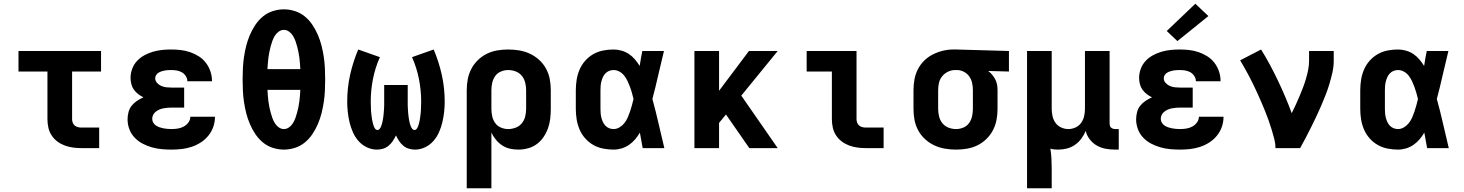

<svg xmlns="http://www.w3.org/2000/svg" viewBox="-20 -793 7840 1028"><path d="M415 0Q393 0 370.5 -3Q348 -6 326.5 -14Q305 -22 287 -35.5Q269 -49 256.5 -68Q244 -87 239 -109.5Q234 -132 234 -155V-410H79V-520H521V-410H366V-155Q366 -145 369.5 -136Q373 -127 380 -121Q387 -115 396.5 -112.5Q406 -110 415 -110H511V0Z M898 8Q871 8 844.5 5.5Q818 3 792 -4.5Q766 -12 742.5 -24.5Q719 -37 700.5 -56.5Q682 -76 672.5 -101.5Q663 -127 663 -154Q663 -173 668 -192.5Q673 -212 685 -227Q697 -242 713.5 -253Q730 -264 748 -272Q733 -279 719.5 -289.5Q706 -300 696.5 -313.5Q687 -327 683 -343.5Q679 -360 679 -376Q679 -401 688 -425Q697 -449 714 -467Q731 -485 753 -497Q775 -509 799 -516Q823 -523 847.5 -525.5Q872 -528 897 -528Q923 -528 948.5 -525Q974 -522 998.5 -513.5Q1023 -505 1045 -491Q1067 -477 1082.5 -456.5Q1098 -436 1106.5 -411Q1115 -386 1115 -360Q1115 -360 1115 -359.5Q1115 -359 1115 -358H983Q983 -358 983 -358.5Q983 -359 983 -359Q983 -373 974.5 -386Q966 -399 953.5 -406Q941 -413 926.5 -415.5Q912 -418 897 -418Q888 -418 879.5 -417.5Q871 -417 862 -415.5Q853 -414 844.5 -411Q836 -408 828.5 -403.5Q821 -399 816 -391Q811 -383 811 -374Q811 -360 821 -349Q831 -338 844 -332.5Q857 -327 871.5 -325.5Q886 -324 900 -324H966V-217H900Q889 -217 877.5 -216Q866 -215 855 -213Q844 -211 833.5 -206.5Q823 -202 814 -195Q805 -188 800 -178Q795 -168 795 -157Q795 -146 800.5 -136.5Q806 -127 815 -121Q824 -115 834 -111.5Q844 -108 854.5 -106Q865 -104 876 -103Q887 -102 898 -102Q914 -102 931 -104.5Q948 -107 963 -115Q978 -123 988.5 -137Q999 -151 999 -168H1131Q1131 -168 1131 -168Q1131 -168 1131 -168Q1131 -140 1122 -114Q1113 -88 1095.5 -66.5Q1078 -45 1054.5 -30Q1031 -15 1005 -6.5Q979 2 952 5Q925 8 898 8Z M1500 8Q1470 8 1440.5 -1.5Q1411 -11 1387.5 -30.5Q1364 -50 1347 -75.5Q1330 -101 1318 -129Q1306 -157 1298.5 -186.5Q1291 -216 1286.5 -246Q1282 -276 1280.5 -306.5Q1279 -337 1279 -368Q1279 -398 1280.5 -428.5Q1282 -459 1286.5 -489Q1291 -519 1298.5 -548.5Q1306 -578 1318 -606Q1330 -634 1347 -659.5Q1364 -685 1387.5 -704.5Q1411 -724 1440.5 -733.5Q1470 -743 1500 -743Q1530 -743 1559.5 -733.5Q1589 -724 1612.5 -704.5Q1636 -685 1653 -659.5Q1670 -634 1682 -606Q1694 -578 1701.5 -548.5Q1709 -519 1713.5 -489Q1718 -459 1719.5 -428.5Q1721 -398 1721 -368Q1721 -337 1719.5 -306.5Q1718 -276 1713.5 -246Q1709 -216 1701.5 -186.5Q1694 -157 1682 -129Q1670 -101 1653 -75.5Q1636 -50 1612.5 -30.5Q1589 -11 1559.5 -1.5Q1530 8 1500 8ZM1588 -423Q1587 -438 1586 -453Q1585 -468 1583 -483.5Q1581 -499 1578 -514Q1575 -529 1571 -544Q1567 -559 1562 -573Q1557 -587 1549 -600.5Q1541 -614 1528 -623.5Q1515 -633 1500 -633Q1485 -633 1472 -623.5Q1459 -614 1451 -600.5Q1443 -587 1438 -573Q1433 -559 1429 -544Q1425 -529 1422 -514Q1419 -499 1417 -483.5Q1415 -468 1414 -453Q1413 -438 1412 -423ZM1500 -102Q1515 -102 1528 -111.5Q1541 -121 1549 -134.5Q1557 -148 1562 -162Q1567 -176 1571 -191Q1575 -206 1578 -221Q1581 -236 1583 -251.5Q1585 -267 1586 -282Q1587 -297 1588 -312H1412Q1413 -297 1414 -282Q1415 -267 1417 -251.5Q1419 -236 1422 -221Q1425 -206 1429 -191Q1433 -176 1438 -162Q1443 -148 1451 -134.5Q1459 -121 1472 -111.5Q1485 -102 1500 -102Z M2202 8Q2185 8 2168.5 3Q2152 -2 2139 -13Q2126 -24 2116.5 -38.5Q2107 -53 2100 -68Q2093 -53 2083.5 -38.5Q2074 -24 2061 -13Q2048 -2 2031.5 3Q2015 8 1998 8Q1970 8 1944 -4.5Q1918 -17 1899.5 -38Q1881 -59 1869.5 -85Q1858 -111 1851.5 -138.5Q1845 -166 1842 -194Q1839 -222 1839 -250Q1839 -322 1854.5 -392Q1870 -462 1898 -528L2014 -487Q1989 -431 1977 -370.5Q1965 -310 1965 -249Q1965 -241 1965.5 -233Q1966 -225 1966 -216.5Q1966 -208 1966.5 -200Q1967 -192 1968 -184Q1969 -176 1970 -167.5Q1971 -159 1972.5 -151Q1974 -143 1976 -135Q1978 -127 1980.5 -119.5Q1983 -112 1988 -104.5Q1993 -97 2001 -97Q2008 -97 2013 -103.5Q2018 -110 2020.5 -116.5Q2023 -123 2025 -130Q2027 -137 2028.5 -144Q2030 -151 2031 -158.5Q2032 -166 2033 -173Q2034 -180 2034.5 -187.5Q2035 -195 2035.5 -202Q2036 -209 2036.5 -216.5Q2037 -224 2037 -231Q2037 -238 2037 -245.5Q2037 -253 2037 -260V-338H2163V-260Q2163 -253 2163 -245.5Q2163 -238 2163 -231Q2163 -224 2163.5 -216.5Q2164 -209 2164.5 -202Q2165 -195 2165.5 -187.5Q2166 -180 2167 -173Q2168 -166 2169 -158.5Q2170 -151 2171.5 -144Q2173 -137 2175 -130Q2177 -123 2179.5 -116.5Q2182 -110 2187 -103.5Q2192 -97 2199 -97Q2207 -97 2212 -104.5Q2217 -112 2219.5 -119.5Q2222 -127 2224 -135Q2226 -143 2227.5 -151Q2229 -159 2230 -167.5Q2231 -176 2232 -184Q2233 -192 2233.5 -200Q2234 -208 2234 -216.5Q2234 -225 2234.5 -233Q2235 -241 2235 -249Q2235 -310 2223 -370.5Q2211 -431 2186 -487L2302 -528Q2330 -462 2345.5 -392Q2361 -322 2361 -250Q2361 -222 2358 -194Q2355 -166 2348.5 -138.5Q2342 -111 2330.5 -85Q2319 -59 2300.5 -38Q2282 -17 2256 -4.5Q2230 8 2202 8Z M2479 215V-310Q2479 -340 2484.5 -369Q2490 -398 2503.5 -424Q2517 -450 2538.5 -471Q2560 -492 2586.5 -505Q2613 -518 2642 -523Q2671 -528 2701 -528Q2731 -528 2760.5 -523Q2790 -518 2817 -505.5Q2844 -493 2866.5 -472.5Q2889 -452 2903.5 -425.5Q2918 -399 2923.5 -369.5Q2929 -340 2929 -310V-210Q2929 -184 2926 -157.5Q2923 -131 2914 -106Q2905 -81 2890 -59Q2875 -37 2854 -21.5Q2833 -6 2807 1Q2781 8 2755 8Q2732 8 2710 3Q2688 -2 2669 -14.5Q2650 -27 2635.5 -44.5Q2621 -62 2611 -83V215ZM2701 -102Q2721 -102 2741 -109.5Q2761 -117 2774 -133Q2787 -149 2792 -169.5Q2797 -190 2797 -210V-310Q2797 -330 2792 -350.5Q2787 -371 2774 -387Q2761 -403 2741.5 -410.5Q2722 -418 2701 -418Q2681 -418 2662 -410Q2643 -402 2631.5 -386Q2620 -370 2615.5 -350Q2611 -330 2611 -310V-210Q2611 -190 2615.5 -170Q2620 -150 2631.5 -134Q2643 -118 2662 -110Q2681 -102 2701 -102Z M3265 8Q3237 8 3209 2.5Q3181 -3 3156.5 -17Q3132 -31 3113 -52.5Q3094 -74 3083 -100Q3072 -126 3067.5 -154Q3063 -182 3063 -210V-310Q3063 -338 3067.5 -366Q3072 -394 3083 -420Q3094 -446 3113 -467.5Q3132 -489 3156.5 -503Q3181 -517 3209 -522.5Q3237 -528 3265 -528Q3286 -528 3307.5 -522Q3329 -516 3347 -504Q3365 -492 3379 -475.5Q3393 -459 3405 -440Q3408 -460 3411.5 -480Q3415 -500 3419 -520H3535Q3519 -456 3504.5 -391.5Q3490 -327 3473 -263Q3491 -198 3506 -132Q3521 -66 3537 0H3421Q3417 -21 3413.5 -41.5Q3410 -62 3406 -83Q3395 -64 3380.5 -47Q3366 -30 3348 -17.5Q3330 -5 3308.5 1.5Q3287 8 3265 8ZM3265 -102Q3282 -102 3297.5 -111.5Q3313 -121 3323.5 -134.5Q3334 -148 3341 -164Q3348 -180 3353.5 -196.5Q3359 -213 3363.5 -229.5Q3368 -246 3372 -263Q3368 -279 3363.5 -295.5Q3359 -312 3353 -328Q3347 -344 3340 -359Q3333 -374 3322.5 -387.5Q3312 -401 3297 -409.5Q3282 -418 3265 -418Q3253 -418 3241.5 -413.5Q3230 -409 3221.5 -400Q3213 -391 3208 -380Q3203 -369 3200 -357.5Q3197 -346 3196 -334Q3195 -322 3195 -310V-210Q3195 -198 3196 -186Q3197 -174 3200 -162.5Q3203 -151 3208 -140Q3213 -129 3221.5 -120Q3230 -111 3241.5 -106.5Q3253 -102 3265 -102Z M3698 0V-520H3830V-307L3990 -520H4144L3949 -281L4144 0H3992L3867 -180L3830 -135V0Z M4615 0Q4593 0 4570.5 -3Q4548 -6 4526.5 -14Q4505 -22 4487 -35.5Q4469 -49 4456.5 -68Q4444 -87 4439 -109.5Q4434 -132 4434 -155V-410H4299V-520H4566V-155Q4566 -145 4569.5 -136Q4573 -127 4580 -121Q4587 -115 4596.5 -112.5Q4606 -110 4615 -110H4711V0Z M5099 8Q5069 8 5039.5 3Q5010 -2 4983 -14.5Q4956 -27 4933.5 -47.5Q4911 -68 4896.5 -94.5Q4882 -121 4876.5 -150.5Q4871 -180 4871 -210V-310Q4871 -339 4876 -367Q4881 -395 4894 -421Q4907 -447 4927.5 -467.5Q4948 -488 4973.5 -501Q4999 -514 5027 -521Q5055 -528 5084 -528Q5088 -528 5092 -528Q5096 -528 5100 -528L5382 -520V-410L5271 -413Q5283 -404 5292.5 -392.5Q5302 -381 5309 -367.5Q5316 -354 5318.5 -339.5Q5321 -325 5321 -310V-210Q5321 -180 5315.5 -151Q5310 -122 5296.5 -96Q5283 -70 5261.5 -49Q5240 -28 5213.5 -15Q5187 -2 5158 3Q5129 8 5099 8ZM5099 -102Q5119 -102 5138 -110Q5157 -118 5168.5 -134Q5180 -150 5184.5 -170Q5189 -190 5189 -210V-310Q5189 -329 5185 -348Q5181 -367 5170.5 -382.5Q5160 -398 5143 -407.5Q5126 -417 5107 -418H5100Q5098 -418 5096.5 -418Q5095 -418 5094 -418Q5074 -418 5055.5 -409Q5037 -400 5024.5 -384.5Q5012 -369 5007.5 -349.5Q5003 -330 5003 -310V-210Q5003 -190 5008 -169.5Q5013 -149 5026 -133Q5039 -117 5058.5 -109.5Q5078 -102 5099 -102Z M5479 215V-520H5611V-210Q5611 -190 5615.5 -170.5Q5620 -151 5631.5 -135Q5643 -119 5661.5 -110.5Q5680 -102 5700 -102Q5720 -102 5738.5 -110.5Q5757 -119 5768.5 -135Q5780 -151 5784.5 -170.5Q5789 -190 5789 -210V-520H5921V-132Q5921 -126 5922.5 -120Q5924 -114 5928.5 -110Q5933 -106 5939 -104Q5945 -102 5951 -102H5970V8H5951Q5925 8 5900 3.5Q5875 -1 5853 -13.5Q5831 -26 5815 -46.5Q5799 -67 5793 -92Q5784 -70 5769.5 -50.5Q5755 -31 5735.5 -17.5Q5716 -4 5693 2Q5670 8 5646 8Q5635 8 5624.5 7Q5614 6 5604 3Q5608 29 5609.5 55Q5611 81 5611 107V215Z M6298 8Q6271 8 6244.5 5.5Q6218 3 6192 -4.5Q6166 -12 6142.5 -24.5Q6119 -37 6100.5 -56.5Q6082 -76 6072.5 -101.5Q6063 -127 6063 -154Q6063 -173 6068 -192.5Q6073 -212 6085 -227Q6097 -242 6113.5 -253Q6130 -264 6148 -272Q6133 -279 6119.5 -289.5Q6106 -300 6096.5 -313.5Q6087 -327 6083 -343.5Q6079 -360 6079 -376Q6079 -401 6088 -425Q6097 -449 6114 -467Q6131 -485 6153 -497Q6175 -509 6199 -516Q6223 -523 6247.5 -525.5Q6272 -528 6297 -528Q6323 -528 6348.5 -525Q6374 -522 6398.5 -513.5Q6423 -505 6445 -491Q6467 -477 6482.5 -456.5Q6498 -436 6506.5 -411Q6515 -386 6515 -360Q6515 -360 6515 -359.5Q6515 -359 6515 -358H6383Q6383 -358 6383 -358.5Q6383 -359 6383 -359Q6383 -373 6374.5 -386Q6366 -399 6353.5 -406Q6341 -413 6326.5 -415.5Q6312 -418 6297 -418Q6288 -418 6279.5 -417.5Q6271 -417 6262 -415.5Q6253 -414 6244.5 -411Q6236 -408 6228.5 -403.5Q6221 -399 6216 -391Q6211 -383 6211 -374Q6211 -360 6221 -349Q6231 -338 6244 -332.5Q6257 -327 6271.5 -325.5Q6286 -324 6300 -324H6366V-217H6300Q6289 -217 6277.5 -216Q6266 -215 6255 -213Q6244 -211 6233.5 -206.5Q6223 -202 6214 -195Q6205 -188 6200 -178Q6195 -168 6195 -157Q6195 -146 6200.5 -136.5Q6206 -127 6215 -121Q6224 -115 6234 -111.5Q6244 -108 6254.5 -106Q6265 -104 6276 -103Q6287 -102 6298 -102Q6314 -102 6331 -104.5Q6348 -107 6363 -115Q6378 -123 6388.5 -137Q6399 -151 6399 -168H6531Q6531 -168 6531 -168Q6531 -168 6531 -168Q6531 -140 6522 -114Q6513 -88 6495.5 -66.5Q6478 -45 6454.5 -30Q6431 -15 6405 -6.5Q6379 2 6352 5Q6325 8 6298 8ZM6284 -573 6227 -627 6380 -773 6450 -707Z M6809 0Q6809 -25 6802.5 -50Q6796 -75 6788.5 -99.5Q6781 -124 6772.5 -148Q6764 -172 6754.5 -195.5Q6745 -219 6735 -242.5Q6725 -266 6714.5 -289Q6704 -312 6693 -335Q6682 -358 6670 -381Q6658 -404 6645.5 -426Q6633 -448 6620 -470L6732 -528Q6757 -488 6779.5 -446Q6802 -404 6822.5 -361Q6843 -318 6861.5 -274.5Q6880 -231 6896 -187Q6907 -209 6917.5 -231.5Q6928 -254 6937.5 -277Q6947 -300 6956 -323Q6965 -346 6972 -370Q6979 -394 6984 -418.5Q6989 -443 6989 -468V-520H7121V-468Q7121 -436 7114 -405Q7107 -374 7098 -344Q7089 -314 7077.5 -284.5Q7066 -255 7053.5 -226Q7041 -197 7027.5 -168.5Q7014 -140 7000 -112Q6986 -84 6971.5 -56Q6957 -28 6941 0Z M7465 8Q7437 8 7409 2.5Q7381 -3 7356.5 -17Q7332 -31 7313 -52.5Q7294 -74 7283 -100Q7272 -126 7267.5 -154Q7263 -182 7263 -210V-310Q7263 -338 7267.5 -366Q7272 -394 7283 -420Q7294 -446 7313 -467.5Q7332 -489 7356.5 -503Q7381 -517 7409 -522.5Q7437 -528 7465 -528Q7486 -528 7507.5 -522Q7529 -516 7547 -504Q7565 -492 7579 -475.5Q7593 -459 7605 -440Q7608 -460 7611.5 -480Q7615 -500 7619 -520H7735Q7719 -456 7704.5 -391.5Q7690 -327 7673 -263Q7691 -198 7706 -132Q7721 -66 7737 0H7621Q7617 -21 7613.5 -41.5Q7610 -62 7606 -83Q7595 -64 7580.5 -47Q7566 -30 7548 -17.5Q7530 -5 7508.5 1.5Q7487 8 7465 8ZM7465 -102Q7482 -102 7497.5 -111.5Q7513 -121 7523.5 -134.5Q7534 -148 7541 -164Q7548 -180 7553.5 -196.5Q7559 -213 7563.5 -229.5Q7568 -246 7572 -263Q7568 -279 7563.5 -295.5Q7559 -312 7553 -328Q7547 -344 7540 -359Q7533 -374 7522.5 -387.5Q7512 -401 7497 -409.5Q7482 -418 7465 -418Q7453 -418 7441.5 -413.5Q7430 -409 7421.5 -400Q7413 -391 7408 -380Q7403 -369 7400 -357.5Q7397 -346 7396 -334Q7395 -322 7395 -310V-210Q7395 -198 7396 -186Q7397 -174 7400 -162.5Q7403 -151 7408 -140Q7413 -129 7421.5 -120Q7430 -111 7441.5 -106.5Q7453 -102 7465 -102Z"/></svg>

Font: Iosevka SS04 XBd Ex
Style: Regular
Weight: 800
Width: 7
Monospace: yes
Designer: Belleve Invis
Foundry: Belleve Invis
Version: Version 19.0.0; ttfautohint (v1.8.4)